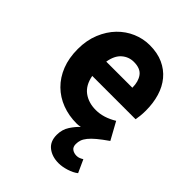

<svg xmlns="http://www.w3.org/2000/svg" viewBox="-206 -614 931 931"><g transform="rotate(45 259.0 -149.0)"><path d="M362 210Q317 210 287.5 187Q258 164 258 119Q258 82 276.5 54Q295 26 314 9Q305 11 298.5 11.5Q292 12 287 12Q234 12 188 -5.5Q142 -23 108 -56.5Q74 -90 55 -138Q36 -186 36 -248Q36 -308 56 -356.5Q76 -405 108.5 -438.5Q141 -472 183 -490Q225 -508 270 -508Q323 -508 362.5 -490Q402 -472 428.5 -440Q455 -408 468 -364.5Q481 -321 481 -270Q481 -250 479 -232Q477 -214 475 -205H178Q188 -151 222.5 -125.5Q257 -100 307 -100Q360 -100 414 -133L463 -44Q430 -21 409 -3.5Q388 14 376 29Q364 44 359.5 57Q355 70 355 85Q355 105 367.5 114Q380 123 398 123Q408 123 416.5 119.5Q425 116 433 111L463 177Q444 192 415 201Q386 210 362 210ZM177 -302H356Q356 -344 337 -370Q318 -396 273 -396Q238 -396 211.5 -373Q185 -350 177 -302Z"/></g></svg>

Font: Giro Regular
Style: Bold
Weight: 700
Designer: Paul D. Hunt
Foundry: Adobe Systems Incorporated
Version: Version 1.000;PS 1.0;hotconv 1.0.88;makeotf.lib2.5.647800